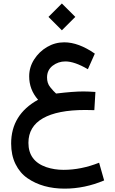

<svg xmlns="http://www.w3.org/2000/svg" viewBox="-20 -761 669 1118"><path d="M262.2 -662.6 340.3 -740.7 418.5 -662.6 340.3 -584.5ZM535.6 -225.6 529.3 -119.6Q512.7 -120.6 476.6 -120.6Q314.5 -120.6 230 -72.3Q145.5 -23.9 145.5 70.8Q145.5 176.3 250 212.4Q296.9 228 350.1 228Q452.1 228 557.1 186.5L586.4 289.6Q473.6 337.4 356 337.4Q293 337.4 238.5 322.3Q184.1 307.1 139.9 276.6Q95.7 246.1 70.3 194.3Q44.9 142.6 44.9 74.7Q44.9 -93.8 201.7 -180.2Q149.9 -239.3 149.9 -316.4Q149.9 -369.6 178.7 -414.6Q207.5 -460 253.9 -487.3Q300.3 -514.6 354 -514.6Q437.5 -514.6 532.2 -448.7L491.7 -357.9Q414.1 -403.3 360.8 -403.3Q319.3 -403.3 286.6 -378.4Q253.9 -353 253.9 -309.6Q253.9 -276.4 272 -253.9Q292 -229 306.6 -216.3Q406.7 -228.5 465.3 -228.5Q491.2 -228.5 535.6 -225.6Z"/></svg>

Font: Vazirmatn UI FD NL Medium
Style: Regular
Weight: 500
Designer: Saber Rastikerdar
Foundry: Saber Rastikerdar
Version: Version 33.003